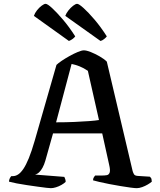

<svg xmlns="http://www.w3.org/2000/svg" viewBox="-20 -983 835 1003"><path d="M246 0Q241 0 222 -2Q203 -4 176 -8Q149 -12 120.5 -16Q92 -20 67 -25Q42 -30 27 -34Q27 -43 31 -51Q35 -59 39 -63H48Q61 -63 74.5 -71.5Q88 -80 102 -100.5Q116 -121 130.5 -156.5Q145 -192 161 -247L275 -644Q284 -653 302.5 -665.5Q321 -678 343.5 -690.5Q366 -703 386.5 -711.5Q407 -720 418 -720Q432 -720 454.5 -711Q477 -702 500.5 -688.5Q524 -675 538 -661L673 -89Q676 -79 680.5 -72Q685 -65 700 -64L763 -60Q766 -56 769 -53Q772 -50 773 -34Q765 -27 751.5 -19Q738 -11 722.5 -5.5Q707 0 694 0Q685 0 662 -3Q639 -6 609.5 -11Q580 -16 551 -21.5Q522 -27 499 -32.5Q476 -38 466 -41Q466 -51 471 -58Q476 -65 477 -66H511Q527 -66 538 -68Q549 -70 553 -82Q557 -94 550 -123L514 -286H257L217 -144Q211 -123 202.5 -107.5Q194 -92 184.5 -83Q175 -74 163 -71L316 -59Q317 -56 320 -49.5Q323 -43 323 -33Q315 -25 301 -17Q287 -9 272 -4.5Q257 0 246 0ZM273 -344Q325 -344 369.5 -346Q414 -348 447 -350.5Q480 -353 497 -356L439 -613Q417 -628 395.5 -636.5Q374 -645 354 -649ZM340 -769 157 -900Q162 -915 173.5 -929.5Q185 -944 198 -953.5Q211 -963 218 -963Q228 -963 252 -941Q276 -919 308.5 -881Q341 -843 373 -793Q369 -787 360 -780Q351 -773 340 -769ZM505 -769 321 -900Q326 -914 337.5 -928.5Q349 -943 362 -953Q375 -963 383 -963Q392 -963 416.5 -941Q441 -919 473.5 -881Q506 -843 538 -793Q534 -787 524 -779Q514 -771 505 -769Z"/></svg>

Font: Texturina Medium
Style: Regular
Weight: 500
Designer: Guillermo Torres Carreño
Foundry: Omnibus-Type
Version: Version 1.003